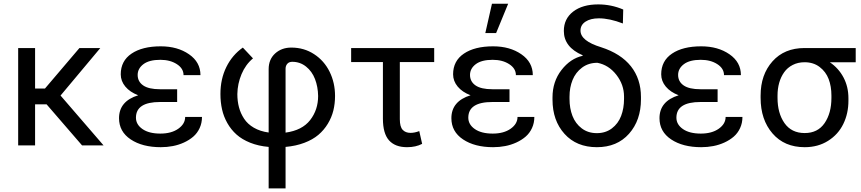

<svg xmlns="http://www.w3.org/2000/svg" viewBox="-20 -789 4675 1042"><path d="M78.6 0V-528.3H170.4V-308.6H224.1L411.1 -528.3H524.4L308.6 -270.5L542 0H425.3L232.9 -222.7H170.4V0Z M626 -147.5Q626 -239.7 730 -272Q685.1 -289.1 660.2 -319.1Q635.3 -349.1 635.3 -385.7Q635.3 -458.5 693.8 -498Q752.4 -537.6 852.5 -537.6Q943.4 -537.6 1005.6 -494.6Q1067.9 -451.7 1067.9 -381.3H976.1Q976.1 -417.5 939.7 -440.9Q903.3 -464.4 850.1 -464.4Q789.6 -464.4 758.3 -440.7Q727.1 -417 727.1 -382.3Q727.1 -346.2 757.1 -325.4Q787.1 -304.7 848.1 -304.7H941.4V-235.4H848.1Q717.8 -235.4 717.8 -150.4Q717.8 -113.3 753.2 -88.6Q788.6 -64 850.1 -64Q910.2 -64 947.5 -90.3Q984.9 -116.7 984.9 -154.3H1076.2Q1076.2 -121.6 1063.5 -94Q1050.8 -66.4 1029.1 -47.6Q1007.3 -28.8 978.5 -15.6Q949.7 -2.4 918 3.7Q886.2 9.8 852.5 9.8Q752.4 9.8 689.2 -32.5Q626 -74.7 626 -147.5Z M1438 233.4V8.3Q1382.3 3.4 1337.9 -14.4Q1293.5 -32.2 1263.7 -58.8Q1233.9 -85.4 1213.9 -120.8Q1193.8 -156.2 1185.1 -195.3Q1176.3 -234.4 1176.3 -278.8Q1176.3 -360.4 1208.5 -425.5Q1240.7 -490.7 1297.9 -530.8L1353 -472.2Q1312.5 -438.5 1290.8 -386.5Q1269 -334.5 1268.1 -278.3Q1268.1 -240.2 1276.9 -207Q1285.6 -173.8 1304.7 -144.8Q1323.7 -115.7 1357.7 -95.9Q1391.6 -76.2 1438 -69.8V-413.6Q1438 -466.8 1473.1 -498.8Q1508.3 -530.8 1561 -530.8Q1629.9 -530.8 1684.6 -495.1Q1739.3 -459.5 1768.8 -399.7Q1798.3 -339.8 1798.3 -268.1Q1798.3 -226.6 1789.1 -189Q1779.8 -151.4 1759 -117.2Q1738.3 -83 1707.8 -57.1Q1677.2 -31.2 1631.6 -13.9Q1585.9 3.4 1529.8 8.3V233.4ZM1529.8 -416V-69.3Q1619.6 -81.5 1663.1 -137.2Q1706.5 -192.9 1706.5 -268.1Q1705.6 -318.4 1689.5 -360.1Q1673.3 -401.9 1640.9 -427.7Q1608.4 -453.6 1565.9 -453.6Q1548.8 -453.6 1539.3 -442.9Q1529.8 -432.1 1529.8 -416Z M1885.7 -452.1V-528.3H2336.4V-452.1H2149.9V-142.1Q2149.9 -101.1 2165.3 -84.5Q2180.7 -67.9 2208 -67.9Q2230.5 -67.9 2255.4 -77.6L2271 -8.3Q2236.8 9.8 2189 9.8Q2124.5 9.8 2091.3 -27.3Q2058.1 -64.5 2058.1 -145V-452.1Z M2429.7 -147.5Q2429.7 -239.7 2533.7 -272Q2488.8 -289.1 2463.9 -319.1Q2439 -349.1 2439 -385.7Q2439 -458.5 2497.6 -498Q2556.2 -537.6 2656.2 -537.6Q2747.1 -537.6 2809.3 -494.6Q2871.6 -451.7 2871.6 -381.3H2779.8Q2779.8 -417.5 2743.4 -440.9Q2707 -464.4 2653.8 -464.4Q2593.3 -464.4 2562 -440.7Q2530.8 -417 2530.8 -382.3Q2530.8 -346.2 2560.8 -325.4Q2590.8 -304.7 2651.9 -304.7H2745.1V-235.4H2651.9Q2521.5 -235.4 2521.5 -150.4Q2521.5 -113.3 2556.9 -88.6Q2592.3 -64 2653.8 -64Q2713.9 -64 2751.2 -90.3Q2788.6 -116.7 2788.6 -154.3H2879.9Q2879.9 -121.6 2867.2 -94Q2854.5 -66.4 2832.8 -47.6Q2811 -28.8 2782.2 -15.6Q2753.4 -2.4 2721.7 3.7Q2689.9 9.8 2656.2 9.8Q2556.2 9.8 2492.9 -32.5Q2429.7 -74.7 2429.7 -147.5ZM2613.8 -609.4 2649.9 -768.6H2737.8L2672.4 -609.4Z M3040 -621.1Q3040 -687 3090.6 -726.1Q3141.1 -765.1 3226.6 -765.1Q3297.4 -765.1 3362.3 -737.3L3360.4 -661.6Q3288.1 -689.5 3230 -689.5Q3185.1 -689.5 3157.7 -671.6Q3130.4 -653.8 3130.4 -623Q3130.4 -566.9 3242.2 -532.7Q3349.6 -498 3404.1 -429.2Q3458.5 -360.4 3458.5 -262.7V-250Q3458.5 -136.2 3393.8 -63.2Q3329.1 9.8 3219.2 9.8Q3108.9 9.8 3043.7 -62.5Q2978.5 -134.8 2978.5 -248V-260.3Q2978.5 -346.2 3027.1 -408.9Q3075.7 -471.7 3142.6 -486.3L3141.6 -489.3Q3040 -533.2 3040 -621.1ZM3070.8 -264.6V-252.4Q3070.8 -201.2 3086.9 -159.7Q3103 -118.2 3137.2 -92.3Q3171.4 -66.4 3219.2 -66.4Q3266.6 -66.4 3300.8 -92.3Q3335 -118.2 3350.8 -159.7Q3366.7 -201.2 3366.7 -252.4V-264.6Q3366.7 -329.6 3325 -383.1Q3283.2 -436.5 3222.2 -448.2Q3173.8 -448.2 3138.9 -422.1Q3104 -396 3087.4 -355Q3070.8 -314 3070.8 -264.6Z M3559.1 -147.5Q3559.1 -239.7 3663.1 -272Q3618.2 -289.1 3593.3 -319.1Q3568.4 -349.1 3568.4 -385.7Q3568.4 -458.5 3627 -498Q3685.5 -537.6 3785.6 -537.6Q3876.5 -537.6 3938.7 -494.6Q4001 -451.7 4001 -381.3H3909.2Q3909.2 -417.5 3872.8 -440.9Q3836.4 -464.4 3783.2 -464.4Q3722.7 -464.4 3691.4 -440.7Q3660.2 -417 3660.2 -382.3Q3660.2 -346.2 3690.2 -325.4Q3720.2 -304.7 3781.2 -304.7H3874.5V-235.4H3781.2Q3650.9 -235.4 3650.9 -150.4Q3650.9 -113.3 3686.3 -88.6Q3721.7 -64 3783.2 -64Q3843.3 -64 3880.6 -90.3Q3918 -116.7 3918 -154.3H4009.3Q4009.3 -121.6 3996.6 -94Q3983.9 -66.4 3962.2 -47.6Q3940.4 -28.8 3911.6 -15.6Q3882.8 -2.4 3851.1 3.7Q3819.3 9.8 3785.6 9.8Q3685.5 9.8 3622.3 -32.5Q3559.1 -74.7 3559.1 -147.5Z M4199.7 -270.5V-257.8Q4199.7 -174.8 4237.5 -120.8Q4275.4 -66.9 4347.2 -66.9Q4418 -66.9 4455.1 -120.8Q4492.2 -174.8 4492.2 -257.8V-270.5Q4492.2 -320.3 4477.1 -360.1Q4461.9 -399.9 4428.2 -425.5Q4394.5 -451.2 4346.7 -451.2Q4310.5 -451.2 4282 -436.5Q4253.4 -421.9 4235.6 -396.7Q4217.8 -371.6 4208.7 -339.4Q4199.7 -307.1 4199.7 -270.5ZM4346.2 -528.3H4624V-451.2H4483.4Q4531.2 -418.9 4557.9 -368.4Q4584.5 -317.9 4584.5 -255.9V-242.7Q4584.5 -172.9 4556.6 -116Q4528.8 -59.1 4474.1 -24.7Q4419.4 9.8 4347.2 9.8Q4236.8 9.8 4172.4 -64.9Q4107.9 -139.6 4107.9 -257.8V-270.5Q4107.9 -383.8 4172.4 -456.1Q4236.8 -528.3 4346.2 -528.3Z"/></svg>

Font: Bert Sans Medium
Style: Regular
Weight: 500
Designer: Christian Robertson, Adam Twardoch, & Cristiano Sobral
Foundry: Google
Version: Version 12.135;January 10, 2020;FontCreator 12.0.0.2547 64-b